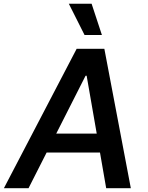

<svg xmlns="http://www.w3.org/2000/svg" viewBox="-41 -982 773 1002"><path d="M108 0 202.4 -186.1H480.8L513.1 0H641.7L503.6 -727.3H359L-20.6 0ZM252.5 -284.8 405.5 -586.6H411.2L463.8 -284.8ZM318.2 -962.4 400.2 -799.4H490.8L437.1 -962.4Z"/></svg>

Font: Magic Ui Pro Semi Bold
Style: Italic
Weight: 600
Italic angle: -9.39999°
Designer: Stefan Endress, Andreas Faust
Version: Version 1.000;FEAKit 1.0